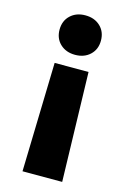

<svg xmlns="http://www.w3.org/2000/svg" viewBox="-114 -606 564 847"><g transform="rotate(15 168.0 -183.0)"><path d="M77.6 185.5 90.8 -313H245.6L258.8 185.5ZM168 -370.6Q126.5 -370.6 100.1 -395.5Q73.7 -420.4 73.7 -460.4Q73.7 -501 100.1 -525.9Q126.5 -550.8 168 -550.8Q210 -550.8 236.3 -525.9Q262.7 -501 262.7 -460.4Q262.7 -420.4 236.3 -395.5Q210 -370.6 168 -370.6Z"/></g></svg>

Font: Inter 18pt ExtraBold
Style: Regular
Weight: 800
Designer: Rasmus Andersson
Foundry: rsms
Version: Version 4.001;git-66647c0bb